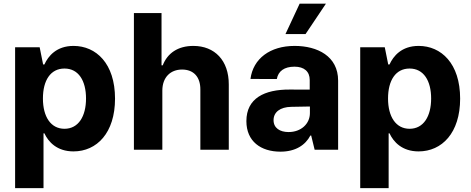

<svg xmlns="http://www.w3.org/2000/svg" viewBox="-20 -797 2509 1022"><path d="M60.4 204.5H211.6V-87.4H216.3C237.2 -41.9 283 8.9 371.1 8.9C495.4 8.9 592.3 -89.5 592.3 -272C592.3 -459.5 491.1 -552.6 371.4 -552.6C280.2 -552.6 236.5 -498.2 216.3 -453.8H209.5L191.1 -545.5H60.4ZM208.5 -272.7C208.5 -370 249.6 -432.2 323.2 -432.2C398.1 -432.2 437.9 -367.2 437.9 -272.7C437.9 -177.6 397.4 -111.5 323.2 -111.5C250.4 -111.5 208.5 -175.4 208.5 -272.7Z M844.1 -315.3C844.5 -385.7 887.4 -426.8 949.2 -426.8C1010.7 -426.8 1046.9 -387.4 1046.5 -320.3V0H1197.8V-347.3C1198.2 -475.1 1122.9 -552.6 1009.2 -552.6C926.5 -552.6 871.1 -513.5 846.2 -449.2H839.8V-727.3H692.8V0H844.1Z M1472.7 10.3C1553.3 10.3 1605.5 -24.9 1632.1 -75.6H1636.4L1654.8 0H1779.8V-367.9C1779.8 -497.9 1669.7 -552.6 1548.3 -552.6C1417.6 -552.6 1327.4 -485.1 1313.2 -376.8L1453.5 -376.4C1460.9 -418.3 1493.3 -442.1 1547.6 -442.1C1599.1 -442.1 1628.6 -416.2 1628.6 -371.4V-320L1522 -320.3C1387.8 -321 1291.5 -274.1 1291.5 -152.3C1291.5 -44.4 1368.6 10.3 1472.7 10.3ZM1436.1 -157.3C1436.1 -199.9 1470.9 -227.3 1530.2 -228.3L1629.6 -230.1V-195C1629.6 -137.8 1582.4 -94.1 1516 -94.1C1469.5 -94.1 1436.1 -115.8 1436.1 -157.3ZM1499.6 -615.8H1606.5L1714.8 -777.3H1574.9Z M1897.4 204.5H2048.7V-87.4H2053.3C2074.2 -41.9 2120 8.9 2208.1 8.9C2332.4 8.9 2429.3 -89.5 2429.3 -272C2429.3 -459.5 2328.1 -552.6 2208.5 -552.6C2117.2 -552.6 2073.5 -498.2 2053.3 -453.8H2046.5L2028.1 -545.5H1897.4ZM2045.5 -272.7C2045.5 -370 2086.6 -432.2 2160.2 -432.2C2235.1 -432.2 2274.9 -367.2 2274.9 -272.7C2274.9 -177.6 2234.4 -111.5 2160.2 -111.5C2087.4 -111.5 2045.5 -175.4 2045.5 -272.7Z"/></svg>

Font: GiG Sans
Style: Bold
Weight: 700
Designer: Andreas Faust
Version: Version 1.100;FEAKit 1.0